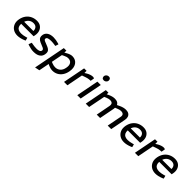

<svg xmlns="http://www.w3.org/2000/svg" viewBox="317 -2298 4062 4062"><g transform="rotate(45 2347.5 -267.5)"><path d="M266 7Q193 7 139 -26.5Q85 -60 59.5 -121.5Q34 -183 50 -267Q66 -345 107.5 -399.5Q149 -454 209.5 -482.5Q270 -511 341 -511Q415 -511 461 -476Q507 -441 524 -385Q541 -329 528 -263L521 -228H149Q146 -178 162 -145.5Q178 -113 211 -97.5Q244 -82 291 -82Q319 -82 349.5 -87Q380 -92 412 -101L450 -112L467 -44L433 -29Q390 -12 347 -2.5Q304 7 266 7ZM163 -303H439Q441 -358 412 -391Q383 -424 326 -424Q269 -424 226.5 -393Q184 -362 163 -303Z M756 7Q710 7 673 -0.5Q636 -8 598 -20L564 -32L591 -104L622 -98Q656 -92 688.5 -88.5Q721 -85 752 -85Q795 -85 825 -97.5Q855 -110 861 -139Q864 -154 858 -166.5Q852 -179 830.5 -191.5Q809 -204 764 -220Q710 -240 679 -261.5Q648 -283 638 -312.5Q628 -342 636 -385Q647 -442 698.5 -476.5Q750 -511 838 -511Q874 -511 913 -504.5Q952 -498 985 -488L1014 -479L990 -407L968 -411Q936 -416 909 -418.5Q882 -421 858 -421Q802 -421 770 -410Q738 -399 733 -372Q730 -357 737.5 -345.5Q745 -334 769.5 -322.5Q794 -311 843 -293Q895 -274 924 -253.5Q953 -233 962 -204Q971 -175 963 -132Q953 -79 922 -48.5Q891 -18 848 -5.5Q805 7 756 7Z M1316 7Q1285 7 1252 -1.5Q1219 -10 1192 -23L1134 -53L1163 -125L1213 -104Q1237 -94 1262 -89.5Q1287 -85 1307 -85Q1374 -85 1421 -127Q1468 -169 1481 -247Q1497 -328 1466 -373Q1435 -418 1370 -418Q1345 -418 1322 -411.5Q1299 -405 1271 -391L1220 -366L1214 -437L1262 -464Q1301 -487 1335.5 -499Q1370 -511 1402 -511Q1453 -511 1491.5 -490.5Q1530 -470 1554.5 -433.5Q1579 -397 1586.5 -347Q1594 -297 1582 -237Q1568 -162 1530.5 -107Q1493 -52 1438 -22.5Q1383 7 1316 7ZM1010 217 1150 -503H1227L1224 -417L1232 -400L1116 195Z M1659 0 1757 -503H1831L1830 -417L1808 -424L1875 -466Q1909 -486 1946.5 -498.5Q1984 -511 2016 -511Q2039 -511 2056 -498L2041 -415Q2018 -415 1996.5 -412.5Q1975 -410 1951.5 -404.5Q1928 -399 1898 -388L1831 -364L1760 0Z M2056 0 2154 -503H2255L2157 0ZM2227 -617Q2194 -617 2180 -639Q2166 -661 2170 -687Q2173 -703 2183.5 -718Q2194 -733 2211 -742.5Q2228 -752 2251 -752Q2284 -752 2298 -730Q2312 -708 2308 -683Q2306 -666 2295.5 -651.5Q2285 -637 2268.5 -627Q2252 -617 2227 -617Z M2309 0 2407 -503H2485L2481 -425L2455 -441L2515 -469Q2555 -489 2594.5 -500Q2634 -511 2670 -511Q2726 -511 2758.5 -489.5Q2791 -468 2803 -430Q2815 -392 2805 -341L2739 0H2638L2699 -320Q2708 -368 2689 -393Q2670 -418 2622 -418Q2598 -418 2575.5 -412.5Q2553 -407 2527 -396L2484 -377L2410 0ZM2966 0 3029 -325Q3038 -370 3018 -394Q2998 -418 2950 -418Q2926 -418 2903.5 -412.5Q2881 -407 2856 -396L2800 -373L2781 -438L2853 -473Q2891 -491 2929 -501Q2967 -511 3003 -511Q3057 -511 3090 -489.5Q3123 -468 3135 -431Q3147 -394 3138 -346L3071 0Z M3454 7Q3381 7 3327 -26.5Q3273 -60 3247.5 -121.5Q3222 -183 3238 -267Q3254 -345 3295.5 -399.5Q3337 -454 3397.5 -482.5Q3458 -511 3529 -511Q3603 -511 3649 -476Q3695 -441 3712 -385Q3729 -329 3716 -263L3709 -228H3337Q3334 -178 3350 -145.5Q3366 -113 3399 -97.5Q3432 -82 3479 -82Q3507 -82 3537.5 -87Q3568 -92 3600 -101L3638 -112L3655 -44L3621 -29Q3578 -12 3535 -2.5Q3492 7 3454 7ZM3351 -303H3627Q3629 -358 3600 -391Q3571 -424 3514 -424Q3457 -424 3414.5 -393Q3372 -362 3351 -303Z M3780 0 3878 -503H3952L3951 -417L3929 -424L3996 -466Q4030 -486 4067.5 -498.5Q4105 -511 4137 -511Q4160 -511 4177 -498L4162 -415Q4139 -415 4117.5 -412.5Q4096 -410 4072.5 -404.5Q4049 -399 4019 -388L3952 -364L3881 0Z M4396 7Q4323 7 4269 -26.5Q4215 -60 4189.5 -121.5Q4164 -183 4180 -267Q4196 -345 4237.5 -399.5Q4279 -454 4339.5 -482.5Q4400 -511 4471 -511Q4545 -511 4591 -476Q4637 -441 4654 -385Q4671 -329 4658 -263L4651 -228H4279Q4276 -178 4292 -145.5Q4308 -113 4341 -97.5Q4374 -82 4421 -82Q4449 -82 4479.5 -87Q4510 -92 4542 -101L4580 -112L4597 -44L4563 -29Q4520 -12 4477 -2.5Q4434 7 4396 7ZM4293 -303H4569Q4571 -358 4542 -391Q4513 -424 4456 -424Q4399 -424 4356.5 -393Q4314 -362 4293 -303Z"/></g></svg>

Font: REM
Style: Italic
Weight: 400
Italic angle: -11°
Designer: Octavio Pardo
Foundry: Ashler Design
Version: Version 1.005;gftools[0.9.28]